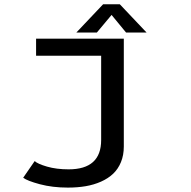

<svg xmlns="http://www.w3.org/2000/svg" viewBox="-20 -680 890 894"><path d="M662.5 -528.5H567L499.5 -610.5L431 -528.5H335.5L460 -660H538ZM556.5 -500V2Q556.5 42.5 543.2 74.8Q530 107 506.8 129Q483.5 151 450.2 165.8Q417 180.5 378.8 187Q340.5 193.5 296 193.5Q224.5 193.5 165.5 177.8Q106.5 162 88 147.5L141.5 70Q155 83 199 95.8Q243 108.5 299.5 108.5Q451 108.5 451 -28V-420.5H148V-500Z"/></svg>

Font: League Mono Wide
Style: Regular
Weight: 400
Width: 8
Designer: Tyler Finck
Foundry: The League of Moveable Type / Tyler Finck
Version: Version 2.210